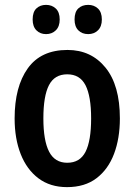

<svg xmlns="http://www.w3.org/2000/svg" viewBox="-20 -809 552 788"><path d="M472 -323Q472 -241 448 -177.5Q424 -114 376 -77.5Q328 -41 255 -41Q186 -41 138 -77Q90 -113 65 -176.5Q40 -240 40 -323Q40 -453 94 -528.5Q148 -604 257 -604Q354 -604 413 -531.5Q472 -459 472 -323ZM158 -323Q158 -232 181.5 -186.5Q205 -141 256 -141Q308 -141 331 -186Q354 -231 354 -323Q354 -414 331 -459Q308 -504 256 -504Q204 -504 181 -459.5Q158 -415 158 -323ZM114 -729Q114 -760 129.5 -774.5Q145 -789 169 -789Q193 -789 209 -774Q225 -759 225 -729Q225 -700 209 -684.5Q193 -669 169 -669Q145 -669 129.5 -684.5Q114 -700 114 -729ZM286 -729Q286 -760 301.5 -774.5Q317 -789 342 -789Q366 -789 382 -774Q398 -759 398 -729Q398 -700 382 -684.5Q366 -669 342 -669Q317 -669 301.5 -684.5Q286 -700 286 -729Z"/></svg>

Font: Noto Sans Tamil UI Condensed SemiBold
Style: Regular
Weight: 600
Width: 3
Designer: Jelle Bosma - Monotype Design Team
Foundry: Monotype Imaging Inc.
Version: Version 2.004; ttfautohint (v1.8.4.7-5d5b)